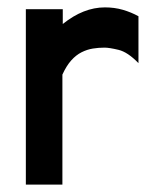

<svg xmlns="http://www.w3.org/2000/svg" viewBox="-20 -500 405 520"><path d="M355 -329Q326 -359 301 -365Q276 -371 263 -371Q247 -371 231.5 -368.5Q216 -366 201 -358.5Q186 -351 173 -336.5Q160 -322 149 -298V0H50V-475H150V-435Q206 -480 264 -480Q290 -480 312.5 -473.5Q335 -467 355 -456Z"/></svg>

Font: Railway
Style: Regular
Weight: 400
Version: 1.000